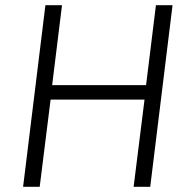

<svg xmlns="http://www.w3.org/2000/svg" viewBox="-20 -720 730 740"><path d="M69 0 155 -700H219L181 -392H543L581 -700H645L559 0H495L537 -336H175L133 0Z"/></svg>

Font: Inclusive Sans Light
Style: Italic
Weight: 300
Italic angle: -7°
Designer: Olivia King
Foundry: Olivia King
Version: Version 2.004